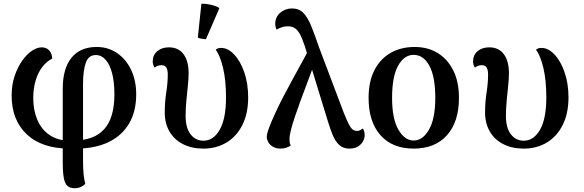

<svg xmlns="http://www.w3.org/2000/svg" viewBox="-20 -777 3106 1022"><path d="M379 225Q354 225 340 213.5Q326 202 320 172Q314 142 314 88V-305Q314 -412 360.5 -469.5Q407 -527 495 -527Q555 -527 602.5 -495Q650 -463 677.5 -406Q705 -349 705 -275Q705 -182 666 -117.5Q627 -53 555.5 -19.5Q484 14 386 14L379 -30Q481 -30 535 -90Q589 -150 589 -275Q589 -339 577 -386Q565 -433 542.5 -458.5Q520 -484 490 -484Q451 -484 436.5 -442.5Q422 -401 422 -330V77Q422 121 425 150.5Q428 180 434 201Q426 211 410.5 218Q395 225 379 225ZM351 14Q203 14 122.5 -62Q42 -138 42 -268Q42 -326 58 -373Q74 -420 98.5 -454.5Q123 -489 150.5 -507Q178 -525 202 -525Q227 -525 242 -508.5Q257 -492 258 -465Q229 -451 206 -421.5Q183 -392 170 -349.5Q157 -307 157 -254Q157 -190 179 -138.5Q201 -87 245 -57.5Q289 -28 354 -28Z M1063 14Q1001 14 954.5 -9.5Q908 -33 882.5 -76.5Q857 -120 857 -178Q857 -234 865 -285Q873 -336 873 -380Q873 -405 865.5 -417.5Q858 -430 839 -430Q828 -430 819 -426.5Q810 -423 803 -417Q793 -432 793 -450Q793 -484 817 -504.5Q841 -525 879 -525Q930 -525 957 -488.5Q984 -452 984 -387Q984 -359 980 -321Q976 -283 972 -241Q968 -199 968 -160Q968 -96 994.5 -62Q1021 -28 1063 -28Q1116 -28 1149.5 -86.5Q1183 -145 1183 -258Q1183 -351 1167 -417Q1151 -483 1128 -512Q1138 -522 1157 -522Q1193 -522 1226 -487.5Q1259 -453 1280 -393Q1301 -333 1301 -258Q1301 -174 1270.5 -112.5Q1240 -51 1186 -18.5Q1132 14 1063 14ZM1076 -568Q1066 -569 1053 -571Q1040 -573 1033 -577L1052 -757Q1076 -758 1105 -751Q1134 -744 1148 -734Z M1840 14Q1806 14 1785 -6Q1764 -26 1751 -58Q1738 -90 1727 -126L1618 -481Q1601 -540 1586.5 -574.5Q1572 -609 1555 -623Q1538 -637 1514 -637Q1493 -637 1476 -630.5Q1459 -624 1452 -619Q1450 -623 1447.5 -632.5Q1445 -642 1445 -649Q1445 -687 1472 -709.5Q1499 -732 1534 -732Q1572 -732 1595 -708Q1618 -684 1637 -637.5Q1656 -591 1679 -523L1809 -179Q1830 -126 1844 -103Q1858 -80 1880 -80Q1890 -80 1898 -84.5Q1906 -89 1911 -93Q1914 -90 1917.5 -81Q1921 -72 1921 -57Q1921 -42 1912.5 -25.5Q1904 -9 1886 2.5Q1868 14 1840 14ZM1473 14Q1449 14 1432.5 4Q1416 -6 1408 -20.5Q1400 -35 1400 -47Q1400 -65 1412.5 -98Q1425 -131 1445 -174.5Q1465 -218 1489.5 -265Q1514 -312 1539 -357.5Q1564 -403 1585 -441.5Q1606 -480 1619 -504L1664 -475Q1656 -447 1642.5 -409.5Q1629 -372 1612.5 -328.5Q1596 -285 1580 -241.5Q1564 -198 1550.5 -158Q1537 -118 1529 -87Q1521 -56 1521 -37Q1521 -27 1522 -18.5Q1523 -10 1528 -3Q1519 4 1504.5 9Q1490 14 1473 14Z M2182 14Q2068 14 2005 -57.5Q1942 -129 1942 -256Q1942 -342 1972.5 -402.5Q2003 -463 2058.5 -495Q2114 -527 2187 -527Q2257 -527 2309.5 -495Q2362 -463 2392.5 -402.5Q2423 -342 2423 -256Q2423 -129 2359.5 -57.5Q2296 14 2182 14ZM2182 -29Q2230 -29 2263.5 -87Q2297 -145 2297 -256Q2297 -369 2265.5 -427Q2234 -485 2182 -485Q2131 -485 2099 -427Q2067 -369 2067 -256Q2067 -145 2100.5 -87Q2134 -29 2182 -29Z M2768 14Q2706 14 2659.5 -9.5Q2613 -33 2587.5 -76.5Q2562 -120 2562 -178Q2562 -234 2570 -285Q2578 -336 2578 -380Q2578 -405 2570.5 -417.5Q2563 -430 2544 -430Q2533 -430 2524 -426.5Q2515 -423 2508 -417Q2498 -432 2498 -450Q2498 -484 2522 -504.5Q2546 -525 2584 -525Q2635 -525 2662 -488.5Q2689 -452 2689 -387Q2689 -359 2685 -321Q2681 -283 2677 -241Q2673 -199 2673 -160Q2673 -96 2699.5 -62Q2726 -28 2768 -28Q2821 -28 2854.5 -86.5Q2888 -145 2888 -258Q2888 -351 2872 -417Q2856 -483 2833 -512Q2843 -522 2862 -522Q2898 -522 2931 -487.5Q2964 -453 2985 -393Q3006 -333 3006 -258Q3006 -174 2975.5 -112.5Q2945 -51 2891 -18.5Q2837 14 2768 14Z"/></svg>

Font: Arima SemiBold
Style: Regular
Weight: 600
Designer: Joana Correia and Natanael Gama
Foundry: NDISCOVER
Version: Version 1.101;gftools[0.9.23]